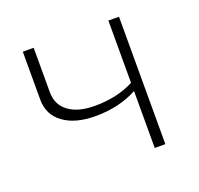

<svg xmlns="http://www.w3.org/2000/svg" viewBox="-92 -581 705 681"><g transform="rotate(-20 260.5 -240.5)"><path d="M224 -178Q148 -178 103.5 -210.5Q59 -243 59 -300V-481H100V-313Q100 -266 135.5 -239.5Q171 -213 234 -213Q319 -213 382 -246V-481H422V0H382V-215Q314 -178 224 -178Z"/></g></svg>

Font: Cantarell Light
Style: Regular
Weight: 300
Designer: Dave Crossland, Nikolaus Waxweiler, Florian Fecher, Jacques Le Bailly, Eben Sorkin, Alexei Vanyashin, Alexios Zavras, Em
Version: Version 0.303